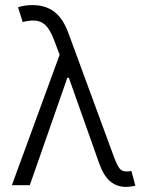

<svg xmlns="http://www.w3.org/2000/svg" viewBox="-20 -737 585 764"><path d="M374 -88.9 253.9 -427.7H248L98.6 0H27.3L217.3 -519L195.3 -577.1Q179.7 -619.1 160.6 -637.2Q141.6 -655.3 112.3 -655.3Q93.8 -655.3 70.3 -649.4L51.8 -708Q78.1 -716.8 108.4 -716.8Q162.1 -716.8 197 -689.5Q231.9 -662.1 252.9 -603.5L434.6 -109.4Q445.8 -80.1 455.3 -67.4Q464.8 -54.7 482.4 -54.7Q493.2 -54.7 502.9 -56.6L518.6 2Q497.6 6.8 482.4 6.8Q444.3 6.8 417.7 -16.1Q391.1 -39.1 374 -88.9Z"/></svg>

Font: Pretendard JP Light
Style: Regular
Weight: 300
Designer: Base glyphs from Inter by Rasmus Andersson; Hangeul glyphs from Noto Sans CJK(Source Han Sans) by Jang Soo-young and Kan
Foundry: Kil Hyung-jin
Version: Version 1.309